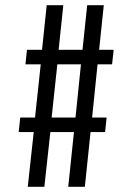

<svg xmlns="http://www.w3.org/2000/svg" viewBox="-20 -720 526 740"><path d="M356 -472 335 -267H391L385 -211H329L307 0H243L265 -211H174L151 0H87L110 -211H52L58 -267H115L137 -472H78L84 -528H142L160 -700H224L206 -528H298L316 -700H380L362 -528H418L412 -472ZM292 -472H201L179 -267H271Z"/></svg>

Font: Bebas Neue Regular
Style: Regular
Weight: 400
Designer: Ryoichi Tsunekawa & LGV (GE)
Foundry: Free Software Foundation, Inc.
Version: Version 1.003 August 13, 2016